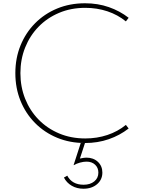

<svg xmlns="http://www.w3.org/2000/svg" viewBox="-20 -860 866 1176"><path d="M500.5 16Q408 16 330 -16.2Q252 -48.5 194.5 -106.8Q137 -165 105.5 -242.8Q74 -320.5 74 -412Q74 -503.5 105.5 -581.2Q137 -659 194.5 -717.2Q252 -775.5 330 -807.8Q408 -840 500.5 -840Q579 -840 646.5 -816.5Q714 -793 768 -751L751 -729Q701.5 -769.5 637.8 -790.8Q574 -812 502.5 -812Q414.5 -812 341.8 -781.2Q269 -750.5 216 -696Q163 -641.5 134 -568.8Q105 -496 105 -412Q105 -328 134 -255.2Q163 -182.5 216 -128Q269 -73.5 341.8 -42.8Q414.5 -12 502.5 -12Q574 -12 637.8 -33.2Q701.5 -54.5 751 -95L768 -73Q714 -31 646.5 -7.5Q579 16 500.5 16ZM491 296Q451 296 419.5 277.8Q388 259.5 371.5 227.5L392 216Q421.5 271.5 492 271.5Q532.5 271.5 557.5 251Q582.5 230.5 582.5 197.5Q582.5 167.5 562.5 148.8Q542.5 130 510 130Q491.5 130 469.8 136Q448 142 432.5 151.5L431 150.5L474.5 16H500.5L469.5 111Q484.5 108 493 106.8Q501.5 105.5 509 105.5Q552 105.5 579.5 131.2Q607 157 607 197Q607 240.5 574.5 268.2Q542 296 491 296Z"/></svg>

Font: Spartan Thin Thin
Style: Regular
Weight: 250
Version: Version 1.004